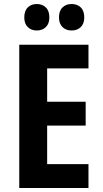

<svg xmlns="http://www.w3.org/2000/svg" viewBox="-20 -937 513 957"><path d="M421 0H76V-714H421V-596H215V-430H407V-311H215V-119H421ZM101 -850Q101 -883 118.5 -900Q136 -917 163 -917Q191 -917 208.5 -900Q226 -883 226 -850Q226 -819 208.5 -802Q191 -785 163 -785Q136 -785 118.5 -802Q101 -819 101 -850ZM274 -850Q274 -883 291.5 -900Q309 -917 337 -917Q365 -917 382.5 -900Q400 -883 400 -850Q400 -819 382.5 -802Q365 -785 337 -785Q309 -785 291.5 -802Q274 -819 274 -850Z"/></svg>

Font: Noto Sans Kannada Condensed
Style: Bold
Weight: 700
Width: 3
Designer: Jelle Bosma - Monotype Design Team
Foundry: Monotype Imaging Inc.
Version: Version 2.005; ttfautohint (v1.8.4.7-5d5b)